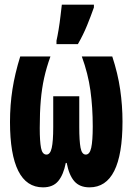

<svg xmlns="http://www.w3.org/2000/svg" viewBox="-20 -796 570 826"><path d="M165 10Q94 10 58.5 -61Q23 -132 23 -271Q23 -344 33.5 -411.5Q44 -479 67 -553H197Q180 -506 170 -461Q160 -416 155.5 -364.5Q151 -313 151 -245Q151 -188 156.5 -159.5Q162 -131 180 -131Q196 -131 202.5 -159.5Q209 -188 209 -249V-382H321V-249Q321 -190 326.5 -160.5Q332 -131 349 -131Q366 -131 372.5 -160.5Q379 -190 379 -252Q379 -334 369 -406.5Q359 -479 332 -553H463Q487 -480 497 -411Q507 -342 507 -273Q507 10 365 10Q323 10 300 -16Q277 -42 267 -95H263Q253 -44 230.5 -17Q208 10 165 10ZM223 -621Q227 -638 232 -668Q237 -698 240.5 -729Q244 -760 246 -776H384V-764Q371 -727 354.5 -686.5Q338 -646 315 -606H223Z"/></svg>

Font: Noto Sans Mono Condensed Black
Style: Regular
Weight: 900
Width: 3
Designer: Monotype Design Team
Foundry: Monotype Imaging Inc.
Version: Version 2.014